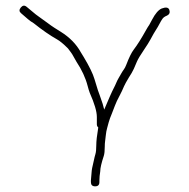

<svg xmlns="http://www.w3.org/2000/svg" viewBox="-20 -647 669 678"><path d="M304 -45 301 -10V-4C301 6 306 11 316 11C326 11 331 6 331 -4V-10C331 -19.3 332 -30 334 -42C334 -53.3 338.2 -71.5 346.5 -96.5C348.8 -103.5 350 -114.8 350 -130.5C350 -136.8 350.3 -142.3 351 -147C351.7 -151.7 352.5 -159 353.6 -169C354.6 -179 356.2 -187.8 358.5 -195.5C360.2 -201.2 362 -207.9 364 -215.7C366.1 -223.4 370.1 -234.4 376 -248.5C378.7 -254.8 381.9 -263.1 385.6 -273.4C389.4 -283.6 395.3 -296.3 403.5 -311.5C405.8 -315.8 408.2 -320.5 410.5 -325.5C412.8 -330.5 415.4 -336.2 418.2 -342.8C421.1 -349.2 426.5 -359.2 434.5 -372.5C437.5 -377.5 441 -383.1 445 -389.4C449 -395.6 455.1 -408.9 463.4 -429.2C467 -438 475.8 -452.7 489.8 -473.2C499 -486.6 506.2 -498.2 511.5 -508C515.8 -516 519.5 -522.7 522.5 -528C525.5 -533.3 528.7 -538.5 532 -543.5C535.3 -548.5 539 -554.8 543 -562.5C547 -570.2 550.6 -576.3 553.9 -580.9C557.2 -585.5 562.6 -589.2 570 -592C578.4 -596.2 581 -602.9 578 -612C575 -621 566 -622.6 551 -617C539.6 -612.2 528.3 -599.1 517 -577.5C513 -569.8 509.7 -563.7 507 -559C503.7 -554.3 500.3 -549 497 -543C479.5 -511.5 464.6 -487.8 452.2 -471.7C444.4 -461.5 435.6 -443.8 426 -418.5C423.3 -411.5 420.5 -406 417.5 -402C414.5 -398 411.5 -393.3 408.5 -388C405.5 -382.7 402.3 -377.2 399 -371.5C395.7 -365.8 392.8 -360.2 390.5 -354.5C388.2 -348.8 385.2 -342.6 381.7 -335.8C378.1 -329 373.4 -318.9 367.5 -305.5C363.8 -297.2 360.3 -289 357 -281C353.7 -273 350.7 -266 348 -260C345.8 -270.8 340.7 -287.3 332.5 -309.5C330.2 -315.8 327.8 -322.3 325.5 -329C323.2 -335.7 319.2 -348.5 313.7 -367.5C308.2 -386.4 295.6 -412.3 276 -445C272 -451.7 268.3 -457.7 265 -463C249.3 -491.3 225.9 -515.2 195 -534.5C187 -539.5 179.3 -544.3 172 -549C164.7 -553.7 156.8 -559.2 148.5 -565.5C140.2 -571.8 129.3 -579.7 116 -589C109.3 -593.7 103.3 -598.3 98 -603C87.3 -612.3 79.3 -619 74 -623C66.7 -629 59.8 -628.2 53.5 -620.5C47.2 -612.8 47.4 -606.2 54.2 -600.5C60.9 -594.8 69.1 -587.8 78.5 -579.5C84.2 -574.5 91 -569.7 99 -565C129.3 -540.8 156.9 -521.7 181.8 -507.7C191.7 -502.2 204.4 -491.6 220 -476L230.5 -462C233.5 -458 236.5 -453.2 239.5 -447.5C242.5 -441.8 246 -435.7 250 -429C268.9 -400.6 282.1 -372.1 289.5 -343.5C291.8 -334.5 294.3 -326.3 297 -319C313.7 -281.5 322 -253.2 322 -234V-208C322 -203.3 323.7 -199.7 327 -197C322.3 -169 320 -148 320 -134C320 -120 319 -109.7 317 -103C315 -96.3 313.3 -89.7 312 -83C310.7 -76.3 309.2 -69.7 307.5 -63C305.8 -56.3 304.7 -50.3 304 -45Z"/></svg>

Font: Proton
Style: ExBd
Weight: 500
Version: Version 1.017